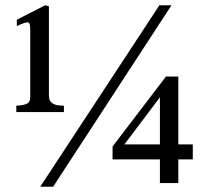

<svg xmlns="http://www.w3.org/2000/svg" viewBox="-20 -696 790 730"><path d="M223 -270V-294C180 -294 166 -307 166 -333V-672L152 -676L44 -621V-597C70 -609 79 -611 86 -611C92 -611 95 -604 95 -581V-327C95 -304 85 -297 42 -294V-270ZM632 -676H586L133 14H182ZM588 -147H453L588 -326ZM713 -90V-147H658V-405H611L408 -139V-90H588V0H658V-90Z"/></svg>

Font: XITS Math
Style: Regular
Weight: 400
Designer: MicroPress Inc., with final additions and corrections provided by Coen Hoffman, Elsevier (retired)
Version: Version 1.302